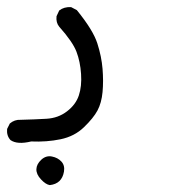

<svg xmlns="http://www.w3.org/2000/svg" viewBox="-42 -248 562 554"><path d="M101.6 286.1Q89.8 284.2 76.2 269.5Q62.5 254.9 63 240.2Q63.5 225.6 77.1 212.9Q90.8 200.2 107.9 203.6Q125 207 135.3 218.3Q145.5 229.5 142.6 247.1Q139.6 264.6 129.4 274.4Q119.1 284.2 101.6 286.1ZM47.9 160.2Q7.8 169.9 -11.7 156.2Q-23.4 143.6 -21.5 124L-13.7 108.4Q0 96.7 17.6 97.7Q57.6 96.7 91.8 94.7Q126 92.8 151.4 73.2Q176.8 53.7 185.5 27.3Q194.3 1 191.9 -34.7Q189.5 -70.3 178.7 -98.6Q168 -127 128.9 -170.9Q119.1 -182.6 121.1 -201.2L128.9 -217.8Q142.6 -228.5 163.1 -227.5L179.7 -218.8Q226.6 -161.1 238.8 -123Q251 -85 253.9 -49.3Q256.8 -13.7 253.9 17.6Q251 48.8 239.3 70.8Q227.5 92.8 200.2 119.1Q172.9 145.5 132.8 153.8Q92.8 162.1 47.9 160.2Z"/></svg>

Font: JasonHandwriting2
Style: Regular
Weight: 400
Version: Version 1.05.10